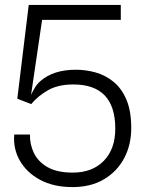

<svg xmlns="http://www.w3.org/2000/svg" viewBox="-20 -747 588 782"><path d="M275 15Q198.5 15 143.5 -14.5Q88.5 -44 60.8 -92.8Q33 -141.5 38 -199H102Q101 -160 117.8 -124.5Q134.5 -89 173.2 -66.5Q212 -44 276.5 -44Q356 -44 402.8 -92Q449.5 -140 449.5 -223Q449.5 -403 278.5 -403Q217 -403 176 -379.8Q135 -356.5 107 -323L50.5 -345L97 -727H472V-666H151.5L106.5 -360.5Q114.5 -378 123.5 -392.2Q132.5 -406.5 145.5 -417.5Q198 -463 289 -463Q329.5 -463 369.2 -452Q409 -441 442 -414.2Q475 -387.5 494.8 -341.5Q514.5 -295.5 514.5 -225Q514.5 -157 485.8 -102.8Q457 -48.5 403.5 -16.8Q350 15 275 15Z"/></svg>

Font: Spline Sans Light
Style: Regular
Weight: 300
Designer: Eben Sorkin, Mirko Velimirovic
Foundry: Sorkin Type
Version: Version 1.000; ttfautohint (v1.8.3)